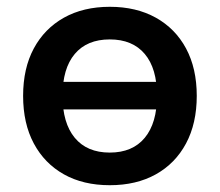

<svg xmlns="http://www.w3.org/2000/svg" viewBox="-20 -535 646 565"><path d="M303.1 10Q225 10 168 -22Q111 -54 79.5 -112.8Q48 -171.7 48 -252.8Q48 -334 79.5 -392.5Q111 -451 168.2 -483Q225.4 -515 303.2 -515Q381 -515 438.5 -483Q496 -451 527.5 -392.4Q559 -333.7 559 -252.9Q559 -172 527.5 -113Q496 -54 438.6 -22Q381.2 10 303.1 10ZM303 -86Q370 -86 406 -129.5Q442 -173 442 -253.2Q442 -333.5 406 -376.2Q370 -419 303 -419Q236 -419 200 -376.2Q164 -333.5 164 -253.2Q164 -173 200 -129.5Q236 -86 303 -86ZM126 -213V-294H482V-213Z"/></svg>

Font: Mulish ExtraLight
Style: Regular
Weight: 200
Designer: Vernon Adams
Foundry: Vernon Adams
Version: Version 3.603